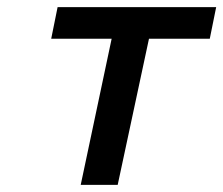

<svg xmlns="http://www.w3.org/2000/svg" viewBox="-20 -520 628 540"><path d="M207 0H311L399 -411H570L588 -500H142L124 -411H294Z"/></svg>

Font: LT Wave Text Medium Italic
Style: Regular
Weight: 500
Designer: Daniel Lyons
Version: Version 2.5 (Glyphs App)